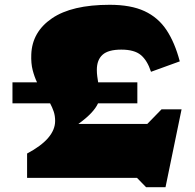

<svg xmlns="http://www.w3.org/2000/svg" viewBox="-20 -742 815 801"><path d="M553 -398.5V-311H389Q371 -271 307 -225H594.5L654 -286H737.5L670.5 39H589.5L551.5 0H93V-101.5Q210 -163.5 210 -237.5Q210 -259 204 -276.8Q198 -294.5 189 -311H32V-398.5H134.5Q123.5 -421.5 116.2 -449.8Q109 -478 110.5 -515Q114 -609 196.8 -665.5Q279.5 -722 437.5 -722Q526 -722 583 -695.5Q640 -669 674.8 -616.5Q709.5 -564 730 -486L610 -442.5Q594.5 -490 567.5 -512.5Q540.5 -535 486 -535Q431.5 -535 407.8 -513.5Q384 -492 384 -450.5Q384 -436 385.8 -423.2Q387.5 -410.5 389.5 -398.5Z"/></svg>

Font: Newsreader Caption ExtraBold
Style: Regular
Weight: 800
Designer: Hugues Gentile
Foundry: Production Type
Version: Version 1.001